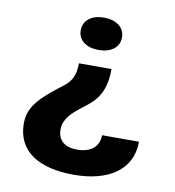

<svg xmlns="http://www.w3.org/2000/svg" viewBox="-81 -610 792 871"><g transform="rotate(10 314.5 -175.0)"><path d="M316 188C473 188 582 121 582 -11H412C412 42 374 73 312 73C254 73 222 46 222 -4C222 -17 224 -29 229 -40C246 -79 282 -103 316 -130C374 -173 402 -223 402 -314H252C252 -258 235 -227 199 -201C163 -173 126 -145 97 -112C72 -83 53 -50 53 -3C53 128 158 188 316 188ZM329 -538C272 -538 234 -510 234 -463C234 -417 273 -389 329 -389C385 -389 424 -417 424 -463C424 -510 385 -538 329 -538Z"/></g></svg>

Font: Asimov
Style: XWid
Weight: 500
Designer: Google
Version: Version 2.000980; 2014